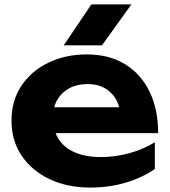

<svg xmlns="http://www.w3.org/2000/svg" viewBox="-20 -832 768 868"><path d="M387 16Q285 16 204.5 -22Q124 -60 78 -128Q32 -196 32 -287Q32 -376 76 -443Q120 -510 197.5 -548Q275 -586 373 -586Q473 -586 545 -542Q617 -498 656 -418Q695 -338 695 -230H181V-347H593L526 -305Q523 -352 503.5 -384.5Q484 -417 452 -434.5Q420 -452 376 -452Q328 -452 293 -433Q258 -414 238.5 -380Q219 -346 219 -301Q219 -244 244.5 -204Q270 -164 318.5 -143Q367 -122 437 -122Q501 -122 565 -139.5Q629 -157 680 -189V-68Q622 -28 547.5 -6Q473 16 387 16ZM393 -812H574L441 -627H268Z"/></svg>

Font: Unbounded SemiBold
Style: Regular
Weight: 600
Designer: Luke Prowse, Jean-Baptiste Morizot, Fátima Lázaro, Florian Runge
Foundry: NaN
Version: Version 1.700